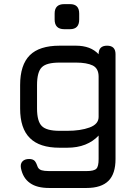

<svg xmlns="http://www.w3.org/2000/svg" viewBox="-20 -734 688 954"><path d="M328 -589C328 -589 328 -589 328 -589C358.5 -589 373.5 -605 373.5 -637C373.5 -637 373.5 -666.5 373.5 -666.5C373.5 -666.5 373.5 -666.5 373.5 -666.5C373.5 -698 358.5 -713.5 328 -713.5C328 -713.5 299 -713.5 299 -713.5C299 -713.5 299 -713.5 299 -713.5C267.5 -713.5 251.5 -698 251.5 -666.5C251.5 -666.5 251.5 -637 251.5 -637C251.5 -637 251.5 -637 251.5 -637C251.5 -605 267.5 -589 299 -589C299 -589 328 -589 328 -589ZM410 200C410 200 410 200 410 200C459 200 495.5 188 519 164.5C542.5 141 554 105 554 56C554 56 554 -465 554 -465C554 -465 554 -465 554 -465C554 -493 540 -507 512 -507C512 -507 512 -507 512 -507C484 -507 470 -493 470 -465C470 -465 470 -464.5 470 -464.5C470 -464.5 470 -464.5 470 -464.5C456.5 -479 440.5 -489.5 422 -496.5C403 -503.5 381.5 -507 358 -507C358 -507 276 -507 276 -507C276 -507 276 -507 276 -507C209 -507 159.5 -491 128 -459.5C96 -427.5 80 -378 80 -311C80 -311 80 -195 80 -195C80 -195 80 -195 80 -195C80 -129 96 -80 128.5 -48C160.5 -16 209.5 0 276 0C276 0 314 0 314 0C314 0 314 0 314 0C347 0 377 -5 403.5 -15.5C430 -26 452 -41 470 -60.5C470 -60.5 470 56 470 56C470 56 470 56 470 56C470 80.5 466.5 96.5 459 104C451.5 112 435 116 410 116C410 116 224 116 224 116C224 116 224 116 224 116C207.5 116 195.5 114.5 187 112C178.5 109.5 172 104.5 168 97C168 97 168 97 168 97C163.5 83.5 158.5 73 153 66C147 59.5 137.5 56 125 56C125 56 125 56 125 56C110 56 99 60 91.5 68C84 76 81.5 87 84 101C84 101 84 101 84 101C90.5 134.5 105.5 159 129 175.5C152 192 183.5 200 224 200C224 200 410 200 410 200ZM276 -84C232.5 -84 203 -92 187.5 -108C172 -123.5 164 -152.5 164 -195C164 -195 164 -311 164 -311C164 -311 164 -311 164 -311C164 -355 172 -384.5 188 -400C203.5 -415.5 233 -423 276 -423C276 -423 358 -423 358 -423C358 -423 358 -423 358 -423C393.5 -423 421.5 -418 441 -408.5C460.5 -398.5 470 -380 470 -353C470 -353 470 -153 470 -153C470 -153 470 -153 470 -153C470 -129 455 -111.5 425 -100.5C395 -89.5 358 -84 314 -84C314 -84 276 -84 276 -84C276 -84 276 -84 276 -84Z"/></svg>

Font: Jura-Fortis-Bold
Style: Bold
Weight: 500
Designer: Daniel Johnson, Alexei Vanyashin, Mirko Velimirovic
Foundry: Daniel Johnson
Version: ""